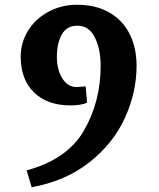

<svg xmlns="http://www.w3.org/2000/svg" viewBox="-20 -682 669 807"><path d="M403 -405Q403 -476 378.5 -525Q354 -574 305 -574Q260 -574 239.5 -536.5Q219 -499 219 -444Q219 -389 242 -352.5Q265 -316 303 -316Q310 -316 340 -319L346 -250Q319 -239 276 -239Q179 -239 123 -293.5Q67 -348 67 -444Q67 -504 98.5 -554Q130 -604 184.5 -633Q239 -662 304 -662Q383 -662 439.5 -629.5Q496 -597 525 -539Q554 -481 554 -405Q554 -294 505 -186.5Q456 -79 356 0Q256 79 113 105L92 34Q263 -12 333 -133.5Q403 -255 403 -405Z"/></svg>

Font: Andada Pro ExtraBold
Style: Regular
Weight: 800
Designer: Carolina Giovagnoli
Foundry: Huerta Tipografica
Version: Version 3.005; ttfautohint (v1.8.4)